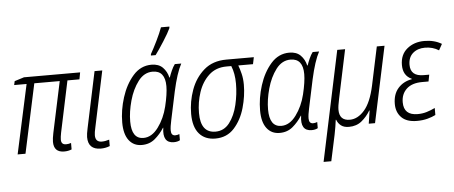

<svg xmlns="http://www.w3.org/2000/svg" viewBox="-61 -948 3169 1339"><g transform="rotate(-5 1523.5 -279.0)"><path d="M410 -2V-47Q392 -41 375 -41Q341 -41 341 -76Q341 -94 347 -124L423 -484H507L516 -532H123L56 -511L50 -484H137L32 0H87L191 -484H369L293 -127Q285 -88 285 -66Q285 8 358 8Q386 8 410 -2Z M677 -2V-47Q649 -38 625 -38Q580 -38 580 -86Q580 -105 588 -139L671 -532H617L534 -140Q525 -99 525 -78Q525 10 614 10Q647 10 677 -2Z M1051 -606Q1075 -638 1112 -696Q1149 -754 1163 -785L1164 -796H1105Q1091 -757 1065 -704Q1039 -651 1019 -616L1018 -606ZM1058 -97H1060Q1044 10 1125 10Q1151 10 1168 0V-43Q1153 -37 1139 -37Q1110 -37 1110 -73Q1110 -99 1120 -144L1162 -342Q1190 -469 1224 -532H1179Q1166 -515 1154.5 -489Q1143 -463 1136 -442H1133Q1123 -485 1094.5 -513.5Q1066 -542 1016 -542Q940 -542 887 -481.5Q834 -421 806 -332.5Q778 -244 778 -158Q778 -76 811 -33Q844 10 901 10Q955 10 993 -22Q1031 -54 1058 -97ZM834 -160Q834 -228 855.5 -305.5Q877 -383 918.5 -438Q960 -493 1020 -493Q1107 -493 1107 -384Q1107 -330 1086 -243Q1066 -161 1020.5 -99.5Q975 -38 917 -38Q834 -38 834 -160Z M1646 -347Q1646 -389 1637.5 -423.5Q1629 -458 1619 -484H1722L1732 -532H1540Q1444 -532 1382.5 -478.5Q1321 -425 1291.5 -343.5Q1262 -262 1262 -176Q1262 -85 1302.5 -37.5Q1343 10 1416 10Q1497 10 1548 -46.5Q1599 -103 1622.5 -185.5Q1646 -268 1646 -347ZM1317 -177Q1317 -252 1340.5 -322.5Q1364 -393 1413 -438.5Q1462 -484 1537 -484H1570Q1592 -431 1592 -359Q1592 -286 1574.5 -211.5Q1557 -137 1519 -87.5Q1481 -38 1421 -38Q1317 -38 1317 -177Z M2023 -97H2025Q2009 10 2090 10Q2116 10 2133 0V-43Q2118 -37 2104 -37Q2075 -37 2075 -73Q2075 -99 2085 -144L2127 -342Q2155 -469 2189 -532H2144Q2131 -515 2119.5 -489Q2108 -463 2101 -442H2098Q2088 -485 2059.5 -513.5Q2031 -542 1981 -542Q1905 -542 1852 -481.5Q1799 -421 1771 -332.5Q1743 -244 1743 -158Q1743 -76 1776 -33Q1809 10 1866 10Q1920 10 1958 -22Q1996 -54 2023 -97ZM1799 -160Q1799 -228 1820.5 -305.5Q1842 -383 1883.5 -438Q1925 -493 1985 -493Q2072 -493 2072 -384Q2072 -330 2051 -243Q2031 -161 1985.5 -99.5Q1940 -38 1882 -38Q1799 -38 1799 -160Z M2207 238 2246 56Q2258 -4 2263 -47H2266Q2275 -22 2295.5 -6Q2316 10 2351 10Q2404 10 2440.5 -20Q2477 -50 2501 -91H2504L2490 0H2534L2647 -532H2593L2536 -263Q2511 -147 2464 -93Q2417 -39 2361 -39Q2288 -39 2288 -115Q2288 -141 2299 -191L2371 -532H2316L2153 238Z M2958 -20V-69Q2929 -55 2899.5 -46Q2870 -37 2836 -37Q2739 -37 2739 -128Q2739 -186 2777 -221.5Q2815 -257 2887 -257H2931L2940 -304H2901Q2809 -304 2809 -384Q2809 -437 2842 -465.5Q2875 -494 2926 -494Q2981 -494 3023 -467L3047 -510Q2996 -541 2926 -541Q2854 -541 2805 -500.5Q2756 -460 2756 -387Q2756 -313 2816 -286V-283Q2757 -273 2720 -231.5Q2683 -190 2683 -121Q2683 -63 2719 -26.5Q2755 10 2827 10Q2868 10 2901.5 1Q2935 -8 2958 -20Z"/></g></svg>

Font: Noto Sans UI SemiCondensed Light
Style: Italic
Weight: 300
Width: 4
Designer: Monotype Design Team
Foundry: Monotype Imaging Inc.
Version: 1.001